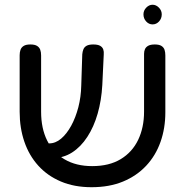

<svg xmlns="http://www.w3.org/2000/svg" viewBox="-20 -767 772 801"><path d="M362 14Q289.8 14 233.9 -9.8Q178 -33.5 139.6 -76Q101.2 -118.5 81.6 -175.9Q62 -233.2 62 -300.5V-536.8Q62 -549.2 65.6 -559.4Q69.2 -569.5 78.9 -575.5Q88.5 -581.5 106.8 -581.5Q125 -581.5 134.6 -575.5Q144.2 -569.5 147.9 -559.4Q151.5 -549.2 151.5 -535.8V-300.5Q151.5 -231.5 176.6 -180.9Q201.8 -130.2 249.6 -102.1Q297.5 -74 364.8 -74Q435.5 -74 483.6 -103.1Q531.8 -132.2 556.4 -183.6Q581 -235 581 -301.5V-542.5Q581 -553.2 584.8 -561.9Q588.5 -570.5 598.2 -576Q608 -581.5 625.8 -581.5Q644 -581.5 653.6 -575.4Q663.2 -569.2 666.5 -559.1Q669.8 -549 669.8 -535.8V-298.5Q669.8 -231.8 649.6 -174.9Q629.5 -118 589.9 -75.6Q550.2 -33.2 493.2 -9.6Q436.2 14 362 14ZM174.8 -107.5 159.8 -168.8H185.2Q211.5 -168.8 234.9 -188.5Q258.2 -208.2 276.9 -242.2Q295.5 -276.2 306.8 -319.5Q318 -362.8 319 -410.2L323.2 -540.5Q324.2 -552 328 -561.4Q331.8 -570.8 341.4 -576.1Q351 -581.5 369 -581.5Q388 -581.5 397.8 -575.9Q407.5 -570.2 410.8 -560.8Q414 -551.2 412.8 -539.2L406.8 -412.2Q403.2 -348.2 387.4 -292.9Q371.5 -237.5 344.2 -195.8Q317 -154 280.6 -130.8Q244.2 -107.5 199.2 -107.5ZM616.5 -665.2Q601 -665.2 589.8 -677.5Q578.5 -689.8 578.5 -707.2Q578.5 -723 590.1 -735.1Q601.8 -747.2 616.5 -747.2Q631.2 -747.2 643 -735.1Q654.8 -723 654.8 -707.2Q654.8 -689.8 643.5 -677.5Q632.2 -665.2 616.5 -665.2Z"/></svg>

Font: Fredoka Light
Style: Regular
Weight: 300
Designer: Ben Nathan
Foundry: Milena B. Brandão, Ben Nathan
Version: Version 2.001